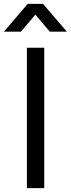

<svg xmlns="http://www.w3.org/2000/svg" viewBox="-58 -965 363 985"><path d="M285 -802.5 163 -945H84L-38 -802.5H49.5L123.5 -890L197.5 -802.5ZM169 0V-720H80V0Z"/></svg>

Font: Hauora Medium
Style: Regular
Weight: 500
Designer: Wayne Shih
Foundry: WCYS
Version: Version 1.001;hotconv 1.0.109;makeotfexe 2.5.65596